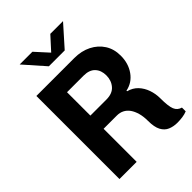

<svg xmlns="http://www.w3.org/2000/svg" viewBox="-254 -1000 1121 1121"><g transform="rotate(-45 307.0 -439.0)"><path d="M533 7Q501 7 475 -4Q449 -15 434 -43Q419 -71 419 -122Q419 -159 411 -187Q403 -215 389.5 -234Q376 -253 356.5 -263Q337 -273 313 -273H203V0H61V-686H374Q433 -686 478.5 -663Q524 -640 550 -599.5Q576 -559 576 -504Q576 -440 543 -393.5Q510 -347 455 -336V-331Q492 -321 515.5 -296Q539 -271 551 -236.5Q563 -202 563 -165Q563 -99 574 -72Q585 -45 614 -37V-6Q597 1 576 4Q555 7 533 7ZM203 -382H335Q385 -382 410 -411Q435 -440 435 -482Q435 -524 411 -549.5Q387 -575 340 -575H203ZM235 -757 122 -885H227L318 -785H284L375 -885H480L366 -757Z"/></g></svg>

Font: Chivo Mono SemiBold
Style: Regular
Weight: 600
Monospace: yes
Designer: Hector Gatti
Foundry: Omnibus-Type
Version: Version 1.008